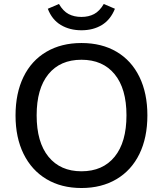

<svg xmlns="http://www.w3.org/2000/svg" viewBox="-20 -936 819 964"><path d="M58 -356Q58 -468 98 -550Q138 -632 213 -676Q288 -720 389 -720Q491 -720 565.5 -676Q640 -632 680 -550Q720 -468 720 -357Q720 -245 680 -163Q640 -81 565 -36.5Q490 8 389 8Q288 8 213.5 -36.5Q139 -81 98.5 -163Q58 -245 58 -356ZM615 -357Q615 -491 555.5 -563.5Q496 -636 389 -636Q282 -636 223 -563.5Q164 -491 164 -357Q164 -222 223.5 -149Q283 -76 389 -76Q496 -76 555.5 -149Q615 -222 615 -357ZM220 -892 276 -916Q297 -880 324.5 -865.5Q352 -851 389 -851Q425 -851 452.5 -865.5Q480 -880 501 -916L557 -892Q535 -837 491.5 -810.5Q448 -784 389 -784Q330 -784 285.5 -810.5Q241 -837 220 -892Z"/></svg>

Font: Muli SemiBold
Style: Regular
Weight: 600
Designer: Vernon Adams
Foundry: Vernon Adams
Version: Version 2.000